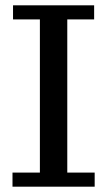

<svg xmlns="http://www.w3.org/2000/svg" viewBox="-20 -702 402 722"><path d="M27 0V-53H130V-629H29V-682H334V-629H233V-53H336V0Z"/></svg>

Font: Montagu Slab 16pt
Style: Regular
Weight: 400
Designer: Florian Karsten
Foundry: Florian Karsten
Version: Version 1.000; ttfautohint (v1.8.3)